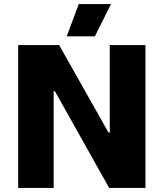

<svg xmlns="http://www.w3.org/2000/svg" viewBox="-20 -921 802 941"><path d="M524 -901H366L307 -743H445ZM69 0H243V-474H249L515 0H693V-700H518V-271H512L270 -700H69Z"/></svg>

Font: Fixel Display ExtraBold
Style: Regular
Weight: 800
Designer: AlfaBravo + MacPaw
Foundry: Kyrylo Tkachov, Marchela Mozhyna, Serhii Makarenko, Maria Weinstein, Zakhar Kryvoshyya
Version: Version 1.211